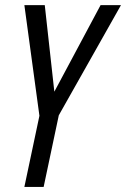

<svg xmlns="http://www.w3.org/2000/svg" viewBox="-20 -734 495 754"><path d="M210.9 -281.2 151.4 0H75.7L134.8 -279.3L75.7 -713.9H155.8L193.4 -374L375 -713.9H455.1Z"/></svg>

Font: Open Sans Hebrew Condensed
Style: Italic
Weight: 400
Width: 3
Italic angle: -12°
Foundry: Ascender Corporation, Yanek Iontef
Version: Version 2.001;PS 002.001;hotconv 1.0.70;makeotf.lib2.5.58329